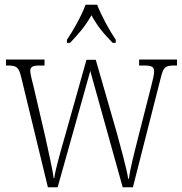

<svg xmlns="http://www.w3.org/2000/svg" viewBox="-20 -786 765 806"><path d="M261 -619V-606H274C312 -646 338 -676 364 -722C389 -676 414 -646 453 -606H466V-619C440 -657 405 -721 388 -766H339C323 -721 287 -657 261 -619ZM70 -458 181 0H222L359 -488L495 0H538L654 -456C666 -506 674 -511 713 -511H723V-536H564V-511H586C621 -511 627 -503 627 -485C627 -473 621 -448 614 -421L561 -213C541 -134 526 -75 521 -36H518C512 -78 484 -178 471 -226L382 -535H343L252 -212C238 -163 212 -74 208 -39H205C201 -75 180 -164 170 -212L121 -422C116 -441 107 -477 107 -487C107 -504 114 -511 148 -511H167V-536H5V-511H11C50 -511 59 -505 70 -458Z"/></svg>

Font: Noto Serif Hebrew Condensed ExtraLight
Style: Regular
Weight: 200
Width: 3
Designer: Monotype Design Team
Foundry: Monotype Imaging Inc.
Version: Version 2.004